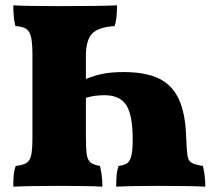

<svg xmlns="http://www.w3.org/2000/svg" viewBox="-20 -699 812 722"><path d="M752 3Q704 0 575 0Q471 0 417 3Q417 -24 418.5 -41Q420 -58 426 -75Q448 -78 458.5 -85.5Q469 -93 474 -113.5Q479 -134 479 -175Q479 -266 455 -303.5Q431 -341 373 -341Q333 -341 303 -331V-185Q303 -138 306.5 -117Q310 -96 321 -87.5Q332 -79 356 -75Q365 -39 365 3Q320 0 197 0Q89 0 30 3Q30 -24 31.5 -41Q33 -58 39 -75Q67 -78 80 -86.5Q93 -95 97.5 -116.5Q102 -138 102 -185V-489Q102 -536 97 -558.5Q92 -581 79 -590Q66 -599 38 -601Q30 -630 30 -679Q75 -676 200 -676Q363 -676 420 -679Q420 -626 411 -601Q349 -597 326 -572Q303 -547 303 -489V-402Q335 -415 366.5 -421.5Q398 -428 445 -428Q528 -428 578 -403.5Q628 -379 652.5 -326Q677 -273 680 -185Q682 -132 685 -113.5Q688 -95 699.5 -87.5Q711 -80 743 -75Q752 -39 752 3Z"/></svg>

Font: Vollkorn SC Black
Style: Regular
Weight: 900
Designer: Friedrich Althausen
Foundry: Friedrich Althausen
Version: Version 4.015